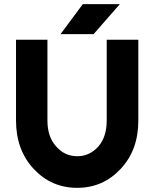

<svg xmlns="http://www.w3.org/2000/svg" viewBox="-20 -891 741 923"><path d="M271 -727H430L556 -871H378ZM57 -700V-312Q57 -170 142 -79Q227 12 351 12Q475 12 560 -79Q603 -125 624 -183Q645 -241 645 -312V-700H493V-312Q493 -233 453 -187Q411 -140 351 -140Q291 -140 250 -187Q208 -233 208 -312V-700Z"/></svg>

Font: Unageo
Style: ExtraBold
Weight: 800
Designer: Richard Sepsi
Foundry: Richard Sepsi
Version: Version 2.000